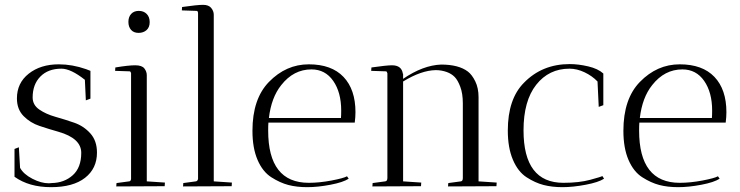

<svg xmlns="http://www.w3.org/2000/svg" viewBox="-20 -770 3059 794"><path d="M182 -12Q188 -12 194 -13Q246 -14 281 -45.5Q316 -77 316 -138Q316 -198 222 -225Q183 -236 144 -249Q105 -262 77.5 -290Q50 -318 50 -363Q50 -427 99 -465.5Q148 -504 223 -504Q279 -504 336 -484L354 -477V-362L335 -355L331 -440Q273 -486 234 -486Q179 -486 147 -453.5Q115 -421 115 -367Q115 -336 142.5 -317Q170 -298 209 -287Q248 -276 287 -262.5Q326 -249 353.5 -218.5Q381 -188 381 -139Q381 -73 331.5 -34.5Q282 4 191 4Q100 4 40 -39V-154L58 -161L63 -76Q77 -50 113.5 -31Q150 -12 182 -12Z M587 -459V-20L662 -15Q662 -14 661 0L461 1Q461 -8 462 -13L514 -20Q520 -20 522 -29V-468Q520 -475 516 -475L456 -477L457 -491Q511 -500 539 -500Q567 -500 577 -487Q587 -474 587 -459ZM553 -634Q533 -634 522 -646.5Q511 -659 511 -679.5Q511 -700 522.5 -712.5Q534 -725 554 -725Q574 -725 586.5 -712.5Q599 -700 599 -678.5Q599 -657 586 -645.5Q573 -634 553 -634Z M737 1 738 -13 790 -20Q797 -21 799 -30V-714Q799 -725 793 -725L732 -727L733 -741Q796 -750 819.5 -750Q843 -750 853.5 -737Q864 -724 864 -709V-20L939 -15Q939 -14 938 0Z M1089 -230Q1089 -14 1257 -14Q1301 -14 1351 -23.5Q1401 -33 1415 -41L1422 -31Q1399 -16 1346.5 -6Q1294 4 1250.5 4Q1207 4 1172.5 -5Q1138 -14 1102 -37Q1066 -60 1045 -109Q1024 -158 1024 -229Q1024 -361 1092 -431Q1163 -504 1257 -504Q1351 -504 1400.5 -452Q1450 -400 1450 -306Q1450 -286 1447 -263H1090Q1089 -252 1089 -230ZM1391 -313Q1391 -388 1358 -435.5Q1325 -483 1268 -483Q1194 -483 1143 -418Q1102 -367 1092 -282H1390Q1391 -293 1391 -313Z M1520 1 1521 -13 1573 -20Q1582 -21 1582 -34V-467Q1580 -475 1576 -475L1515 -477L1516 -491Q1579 -500 1601 -500Q1641 -500 1646 -465H1647V-444Q1729 -500 1804 -503Q1877 -503 1915 -474Q1932 -461 1945.5 -433.5Q1959 -406 1959 -368V-20L2034 -15Q2034 -14 2033 0L1833 1Q1833 -8 1834 -13L1886 -20Q1894 -21 1894 -34V-343Q1894 -383 1883.5 -411Q1873 -439 1860 -452Q1847 -465 1828 -472Q1806 -480 1782 -480Q1722 -479 1647 -433V-20L1722 -15Q1722 -14 1721 0Z M2335 -486Q2250 -486 2197.5 -419.5Q2145 -353 2145 -231Q2145 -14 2310 -14Q2375 -14 2421 -26.5Q2467 -39 2471 -42L2478 -31Q2455 -16 2402 -6Q2349 4 2306 4Q2263 4 2228 -5Q2193 -14 2157.5 -37Q2122 -60 2101 -109.5Q2080 -159 2080 -230Q2080 -361 2147 -428Q2222 -505 2336 -505Q2372 -505 2412.5 -495.5Q2453 -486 2475 -466V-335L2456 -328L2451 -433Q2429 -456 2397.5 -471Q2366 -486 2335 -486Z M2623 -230Q2623 -14 2791 -14Q2835 -14 2885 -23.5Q2935 -33 2949 -41L2956 -31Q2933 -16 2880.5 -6Q2828 4 2784.5 4Q2741 4 2706.5 -5Q2672 -14 2636 -37Q2600 -60 2579 -109Q2558 -158 2558 -229Q2558 -361 2626 -431Q2697 -504 2791 -504Q2885 -504 2934.5 -452Q2984 -400 2984 -306Q2984 -286 2981 -263H2624Q2623 -252 2623 -230ZM2925 -313Q2925 -388 2892 -435.5Q2859 -483 2802 -483Q2728 -483 2677 -418Q2636 -367 2626 -282H2924Q2925 -293 2925 -313Z"/></svg>

Font: Antic Didone
Style: Regular
Weight: 400
Designer: Santiago Orozco
Foundry: Santiago Orozco
Version: Version 2.000